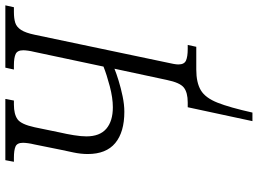

<svg xmlns="http://www.w3.org/2000/svg" viewBox="-143 -611 964 718"><g transform="rotate(-90 339.0 -252.0)"><path d="M245 210 297 -32H315Q352 -32 370.5 -46.5Q389 -61 399 -110L441 -306Q424 -299 396.5 -290.5Q369 -282 338 -275.5Q307 -269 280 -269Q204 -269 163 -303Q122 -337 122 -406Q122 -432 128 -460Q134 -488 138 -507L158 -606Q161 -618 162.5 -629.5Q164 -641 164 -648Q164 -670 150 -676Q136 -682 108 -682H93L99 -714H328L322 -682H307Q271 -682 252 -668.5Q233 -655 222 -604L202 -507Q197 -486 192.5 -458.5Q188 -431 188 -411Q188 -361 216.5 -336.5Q245 -312 297 -312Q332 -312 375.5 -323.5Q419 -335 449 -347L504 -606Q507 -618 508.5 -629Q510 -640 510 -647Q510 -669 496 -675.5Q482 -682 454 -682H438L445 -714H678L671 -682H653Q629 -682 613 -677Q597 -672 586 -655Q575 -638 568 -604L464 -109Q461 -96 459 -85Q457 -74 457 -67Q457 -45 471.5 -38.5Q486 -32 515 -32H530L523 0H438Q389 0 360.5 17Q332 34 314 79.5Q296 125 277 210Z"/></g></svg>

Font: Noto Serif Condensed Light
Style: Italic
Weight: 300
Width: 3
Italic angle: -12°
Designer: Monotype Design Team
Foundry: Monotype Imaging Inc.
Version: Version 2.014; ttfautohint (v1.8.4.7-5d5b)